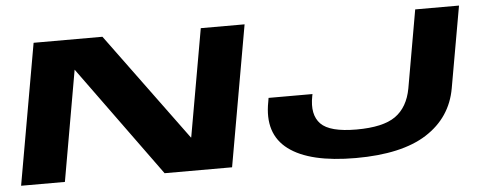

<svg xmlns="http://www.w3.org/2000/svg" viewBox="-47 -793 2325 917"><g transform="rotate(-5 1115.5 -334.0)"><path d="M20.5 0H230.5L323.5 -530L708.5 0H1032L1151 -675H941L850 -159H848.5L469.5 -675H139.5ZM1625 7.5Q1845.5 7.5 1965.5 -69.2Q2085.5 -146 2110 -284.5L2179 -675H1969L1903.5 -302Q1887 -212.5 1827.2 -170.2Q1767.5 -128 1640 -128Q1512.5 -128 1469.2 -172.5Q1426 -217 1443 -305L1445 -315H1234.5L1231.5 -297Q1202 -145 1303.5 -68.8Q1405 7.5 1625 7.5Z"/></g></svg>

Font: Anybody ExtraExpanded
Style: Bold Italic
Weight: 700
Width: 8
Italic angle: -10°
Version: Version 1.113;gftools[0.9.25]